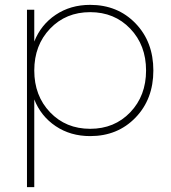

<svg xmlns="http://www.w3.org/2000/svg" viewBox="-20 -540 702 790"><path d="M121 -131V230H91V-500H121V-369Q148 -438 209 -479Q270 -520 351 -520Q464 -520 537.5 -444Q611 -368 611 -250Q611 -132 537.5 -56Q464 20 351 20Q270 20 209 -21Q148 -62 121 -131ZM581 -250Q581 -354 516 -422Q451 -490 351 -490Q251 -490 186 -422Q121 -354 121 -250Q121 -146 186 -78Q251 -10 351 -10Q451 -10 516 -78Q581 -146 581 -250Z"/></svg>

Font: Metropolitano Thin
Style: Regular
Weight: 250
Designer: Fonts by Alex Slobzheninov & Chris M. Simpson / Changes by Cristiano Sobral
Foundry: Fonts by Alex Slobzheninov & Chris M. Simpson / Changes by Cristiano Sobral
Version: Version 1.00;August 30, 2020;FontCreator 13.0.0.2681 64-bit